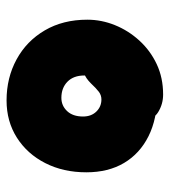

<svg xmlns="http://www.w3.org/2000/svg" viewBox="14 -771 517 585"><g transform="rotate(90 272.5 -478.5)"><path d="M286 -240Q217 -240 161 -270.5Q105 -301 72.5 -356.5Q40 -412 40 -486Q40 -529 56.5 -570Q73 -611 103.5 -644.5Q134 -678 175.5 -697.5Q217 -717 268 -717Q297 -717 321.5 -702Q346 -687 347 -653Q348 -626 341.5 -600.5Q335 -575 317 -557.5Q299 -540 264 -536Q245 -534 227.5 -515.5Q210 -497 210 -477Q210 -444 229 -425.5Q248 -407 278 -407Q302 -407 318.5 -424.5Q335 -442 335 -473Q335 -498 320 -513.5Q305 -529 283 -529Q270 -529 259.5 -521Q249 -513 234 -497Q218 -481 204 -476.5Q190 -472 170 -472Q150 -472 128.5 -488Q107 -504 107 -537Q107 -567 121.5 -596Q136 -625 159.5 -648.5Q183 -672 211.5 -685.5Q240 -699 269 -699Q342 -699 395 -672.5Q448 -646 476.5 -598Q505 -550 505 -483Q505 -413 477 -358Q449 -303 399.5 -271.5Q350 -240 286 -240Z"/></g></svg>

Font: Shantell Sans ExtraBold
Style: Regular
Weight: 800
Designer: Stephen Nixon, Anya Danilova, Shantell Martin
Foundry: Arrow Type
Version: Version 1.011;[c5ecc13dd]